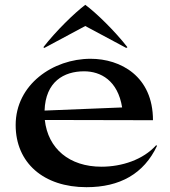

<svg xmlns="http://www.w3.org/2000/svg" viewBox="-20 -764 705 797"><path d="M329 -468C398 -468 469 -430 487 -318L165 -305C169 -425 245 -468 329 -468ZM45 -245C45 -88 161 13 339 13C477 13 577 -42 632 -159L628 -161C574 -101 486 -72 401 -72C268 -72 179 -147 166 -266L615 -265C615 -448 480 -520 356 -520C200 -520 45 -413 45 -245ZM160 -568 164 -565 334 -656 504 -565 509 -568C457 -635 379 -711 334 -744C289 -710 212 -635 160 -568Z"/></svg>

Font: Coconat Demi
Style: Regular
Weight: 400
Designer: Sara Lavazza
Foundry: Collletttivo
Version: Version 1.000;Glyphs 3.2 (3217)